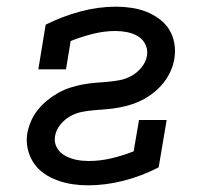

<svg xmlns="http://www.w3.org/2000/svg" viewBox="-20 -548 640 576"><path d="M244 8Q220 8 197 4.5Q174 1 152 -7Q130 -15 111.5 -28Q93 -41 80.5 -60Q68 -79 63 -102Q58 -125 62 -149Q66 -168 73.5 -185.5Q81 -203 94 -219Q107 -235 122.5 -247.5Q138 -260 155 -269.5Q172 -279 190.5 -285Q209 -291 227.5 -294.5Q246 -298 265 -299.5Q284 -301 302 -302.5Q320 -304 339 -307.5Q358 -311 375.5 -321Q393 -331 405.5 -347Q418 -363 421 -381Q424 -399 416 -415Q408 -431 393.5 -439.5Q379 -448 361.5 -451.5Q344 -455 326 -455Q293 -455 259 -446.5Q225 -438 192 -425L178 -340H95L117 -474Q167 -499 221 -513.5Q275 -528 328 -528Q351 -528 374.5 -524.5Q398 -521 418.5 -513Q439 -505 457.5 -491.5Q476 -478 487.5 -459.5Q499 -441 503 -418Q507 -395 503 -371Q500 -353 492 -335Q484 -317 472 -301.5Q460 -286 444.5 -273Q429 -260 411.5 -250.5Q394 -241 375.5 -235Q357 -229 338 -225.5Q319 -222 301 -220.5Q283 -219 264 -217.5Q245 -216 226.5 -212.5Q208 -209 191 -199.5Q174 -190 161 -174Q148 -158 145 -139Q142 -120 151 -104.5Q160 -89 176 -80.5Q192 -72 209.5 -68.5Q227 -65 246 -65Q280 -65 314 -73Q348 -81 381 -94L397 -188H480L456 -46Q406 -20 351.5 -6Q297 8 244 8Z"/></svg>

Font: Iosevka Plex Etoile
Style: Italic
Weight: 400
Italic angle: -9°
Designer: Belleve Invis
Foundry: Belleve Invis
Version: Version 25.1.1; ttfautohint (v1.8.4)